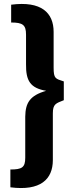

<svg xmlns="http://www.w3.org/2000/svg" viewBox="-20 -792 380 981"><path d="M37 -677C96 -677 113 -665 113 -615V-464C112 -380 134 -342 216 -328C132 -304 110 -266 109 -196V14C109 64 92 74 33 74V165C187 185 250 124 250 26V-213C250 -261 266 -264 306 -280V-376C263 -390 254 -390 254 -447V-629C254 -727 191 -788 37 -768Z"/></svg>

Font: SnT
Style: Bold
Weight: 700
Designer: Natanael Gama
Version: Version 1.001;PS 001.001;hotconv 1.0.70;makeotf.lib2.5.58329